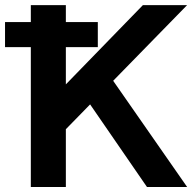

<svg xmlns="http://www.w3.org/2000/svg" viewBox="-20 -743 764 763"><path d="M368.7 -555.7V-655.3H0Q0 -644 0 -624.8Q0 -605.5 0 -586.2Q0 -566.9 0 -555.7ZM295.9 -389.4 564 0H723.6L410.4 -449.7ZM241.7 -229.5 723.6 -722.7Q711.7 -722.7 687.5 -722.7Q663.3 -722.7 635.7 -722.7Q608.2 -722.7 584.1 -722.7Q560.1 -722.7 547.9 -722.7L241.7 -407.7V-722.7H102.5V0H241.7Z"/></svg>

Font: Giphurs
Style: Regular
Weight: 400
Version: Version 2.010